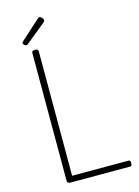

<svg xmlns="http://www.w3.org/2000/svg" viewBox="-188 -1460 1125 1558"><g transform="rotate(-15 374.5 -681.0)"><path d="M202 0Q175 0 175 -23V-1096Q175 -1106 181.5 -1110.5Q188 -1115 202 -1115Q217 -1115 223 -1110.5Q229 -1106 229 -1096V-50H703Q711 -50 715 -44.5Q719 -39 719 -25Q719 -11 715 -5.5Q711 0 703 0ZM144 -1169Q136 -1169 127.5 -1177.5Q119 -1186 119 -1192Q119 -1196 120.5 -1199Q122 -1202 126 -1206L289 -1353Q293 -1357 296 -1359.5Q299 -1362 304 -1362Q311 -1362 318.5 -1356.5Q326 -1351 331 -1343.5Q336 -1336 336 -1329Q336 -1325 335 -1322Q334 -1319 329 -1314L159 -1175Q153 -1172 150.5 -1170.5Q148 -1169 144 -1169Z"/></g></svg>

Font: Playwrite FR Moderne ExtraLight
Style: Regular
Weight: 250
Version: Version 1.002